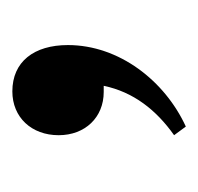

<svg xmlns="http://www.w3.org/2000/svg" viewBox="-25 -180 321 311"><g transform="rotate(-90 135.5 -24.5)"><path d="M86 116C160 82 218 8 218 -75C218 -130 191 -165 143 -165C101 -165 72 -134 72 -90C72 -47 101 -17 142 -17C145 -17 149 -17 152 -17C142 31 113 68 72 97Z"/></g></svg>

Font: Nithya Ranjana NU
Style: Regular
Weight: 400
Designer: Designed by Tathagata Biswas and Noopur Datye with help from Ananda Maharjan, Callijatra
Foundry: Ek Type
Version: Version 1.000